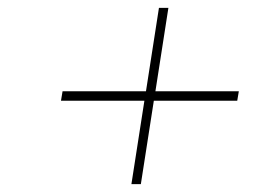

<svg xmlns="http://www.w3.org/2000/svg" viewBox="-20 -600 649 488"><path d="M583 -344H371L338 -132H314L347 -344H135L139 -368H351L384 -580H408L375 -368H587Z"/></svg>

Font: Exo Thin
Style: Italic
Weight: 250
Italic angle: -9°
Designer: Natanael Gama
Foundry: Natanael Gama
Version: Version 1.500; ttfautohint (v1.6)